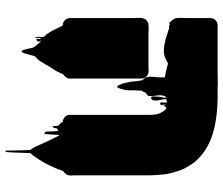

<svg xmlns="http://www.w3.org/2000/svg" viewBox="-78 -534 823 708"><g transform="rotate(90 334.0 -180.5)"><path d="M625 -17Q625 -15 623 -13Q623 -13 623 -12.5Q623 -12 622 -12Q622 -11 620 -9Q618 -6 612 -2H611Q610 0 610 2.5Q610 5 608 7Q608 8 607.5 8Q607 8 607 9Q606 10 606 12Q606 14 605 16Q601 26 596.5 36Q592 46 587 56Q579 72 571 84L561 99Q558 103 554 109Q550 115 545 119Q544 141 543.5 163.5Q543 186 541 209Q541 210 539 211Q537 212 536 211Q535 188 535 164.5Q535 141 533 119Q529 115 526 109Q523 103 521 100Q514 84 507 68.5Q500 53 492 37Q490 32 487 27Q484 22 482 17Q482 16 481.5 16Q481 16 481 15Q478 12 478 14Q477 27 476.5 41Q476 55 474 69Q474 68 470 66Q469 65 468 64.5Q467 64 466 63Q465 52 465 40Q465 28 463 17Q462 17 461.5 17.5Q461 18 460 18Q458 20 455 20Q453 24 453 27.5Q453 31 451 34Q448 40 447 38Q445 33 445 27Q445 21 444 17L435 8Q433 7 432.5 5Q432 3 431 1Q430 0 427 0L422 -1Q418 -3 415 -5Q404 -13 404 -26V-321Q404 -340 400 -353Q399 -355 398 -357.5Q397 -360 396 -362Q395 -364 393.5 -366.5Q392 -369 390 -372Q386 -378 380 -382Q377 -382 375 -380Q370 -373 370 -368Q370 -373 368.5 -376Q367 -379 366 -381V-377Q366 -375 367 -369Q368 -363 366 -360Q365 -359 363 -359Q360 -359 360 -360Q358 -361 358 -364Q358 -366 358.5 -372Q359 -378 359 -382V-384Q359 -384 357.5 -384Q356 -384 354 -383Q355 -383 352 -382.5Q349 -382 347 -382Q346 -382 346 -379Q346 -377 346.5 -374Q347 -371 347 -370Q348 -362 350 -354.5Q352 -347 351 -339Q351 -332 347 -328Q345 -326 342 -326Q336 -325 336 -334Q336 -343 337 -354L340 -370Q340 -372 341 -374V-380Q341 -384 338 -381Q336 -378 334 -372Q333 -371 333 -369.5Q333 -368 332 -367Q331 -355 333.5 -341Q336 -327 334 -315Q334 -315 329.5 -311Q325 -307 322 -305L319 -297Q318 -296 316.5 -294Q315 -292 315 -290Q313 -268 313.5 -249.5Q314 -231 307 -211Q305 -205 303 -202Q300 -199 298 -201.5Q296 -204 295 -206Q290 -215 287 -227Q284 -239 282 -249Q281 -260 280 -270Q279 -280 277 -290Q277 -293 273 -297Q269 -301 267 -304Q267 -304 266.5 -304.5Q266 -305 266 -306Q264 -313 263.5 -320.5Q263 -328 264 -335Q265 -343 265.5 -350.5Q266 -358 266 -368Q266 -369 266 -372.5Q266 -376 265 -377H262Q258 -378 254 -378.5Q250 -379 246 -380Q240 -381 234 -383Q228 -385 222 -386Q221 -387 219 -387Q217 -387 215 -388Q208 -385 201 -381Q194 -377 186 -375Q184 -374 180 -374Q179 -373 178 -373H172Q159 -372 146.5 -374.5Q134 -377 122 -380L85 -392Q82 -392 79 -392Q76 -392 73 -393Q71 -395 69 -395Q66 -392 65 -392Q64 -392 63.5 -393.5Q63 -395 62 -396Q59 -400 55 -403Q52 -407 50 -411Q50 -411 48 -415Q47 -418 47 -421Q47 -424 47 -427Q46 -433 46.5 -439.5Q47 -446 47 -451V-544Q47 -552 52 -560L58 -566L64 -569Q67 -570 69 -570.5Q71 -571 76 -571H248Q262 -571 277 -571.5Q292 -572 307 -571H335Q414 -571 473.5 -553Q533 -535 572 -493Q573 -492 574 -491Q575 -490 576 -489Q587 -475 597 -457Q605 -444 610 -429Q615 -414 619 -399Q619 -395 621 -389Q623 -382 623.5 -373.5Q624 -365 625 -356Q626 -347 626.5 -337.5Q627 -328 627 -317V-47Q627 -40 627.5 -32.5Q628 -25 626 -18Q626 -18 626 -17.5Q626 -17 625 -17ZM172 151Q170 153 168 151Q166 149 164 143L160 127Q157 118 158.5 118Q160 118 153 104L150 101Q150 100 149.5 100Q149 100 149 99Q147 97 144.5 94Q142 91 140 88L133 82Q127 77 129.5 80Q132 83 134 88.5Q136 94 126 97Q122 98 124 88.5Q126 79 123 81Q119 84 120 95Q121 106 119 102Q115 94 116.5 85Q118 76 116 69L109 62Q106 59 104 55Q97 45 92 35Q87 25 82 15Q81 14 81 12.5Q81 11 80 10L74 0L65 -1Q63 -2 61.5 -3Q60 -4 58 -5Q47 -13 47 -27V-263Q47 -270 46.5 -278Q46 -286 47 -293L49 -298Q49 -302 52 -305Q54 -307 55 -308Q56 -309 57 -310Q65 -316 74 -316Q81 -317 88.5 -316.5Q96 -316 102 -316H231Q236 -316 241.5 -316.5Q247 -317 252 -315Q261 -312 265 -305Q270 -298 270 -289V-39Q270 -34 270.5 -28.5Q271 -23 269 -18L266 -13Q266 -13 266 -12.5Q266 -12 265 -12Q265 -11 263 -9L258 -4Q257 -3 256.5 -3Q256 -3 255 -2L247 15Q247 15 245 19L242 25L227 48Q225 52 223 54Q222 56 221 58Q220 60 219 62Q213 72 206.5 82.5Q200 93 188 103Q187 104 184 116.5Q181 129 180 131Q180 132 177.5 140.5Q175 149 172 151Z"/></g></svg>

Font: Rubik Wet Paint
Style: Regular
Weight: 400
Designer: Hubert and Fischer, NaN
Foundry: Hubert and Fischer, NaN
Version: Version 2.200